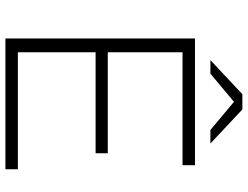

<svg xmlns="http://www.w3.org/2000/svg" viewBox="-123 -792 915 709"><g transform="rotate(90 334.5 -437.5)"><path d="M122 0V-700H590V-654H173V-46H605V0ZM167 -333V-378H546V-333ZM202 -757 328 -875H384L510 -757H460L338 -859H374L252 -757Z"/></g></svg>

Font: Montserrat Thin Light
Style: Regular
Weight: 300
Version: Version 9.000